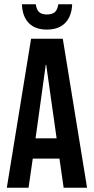

<svg xmlns="http://www.w3.org/2000/svg" viewBox="-20 -882 441 902"><path d="M126 -700H275L389 0H279L259 -139V-137H134L114 0H12ZM246 -232 197 -578H195L147 -232ZM83 -862H148Q152 -835 164.5 -824.5Q177 -814 200 -814Q224 -814 237 -824.5Q250 -835 254 -862H319Q317 -806 286.5 -774.5Q256 -743 200 -743Q145 -743 115 -774Q85 -805 83 -862Z"/></svg>

Font: kids-team
Style: team
Weight: 400
Designer: Ryoichi Tsunekawa, Thomas Gollenia, Laura Emeder
Foundry: Ryoichi Tsunekawa, Thomas Gollenia, Laura Emeder
Version: Version 2.000